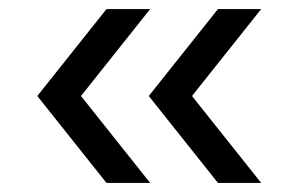

<svg xmlns="http://www.w3.org/2000/svg" viewBox="-20 -480 676 422"><path d="M214 -78 62 -269 214 -460H310L158 -269L310 -78ZM459 -78 307 -269 459 -460H554L402 -269L554 -78Z"/></svg>

Font: Plus Jakarta Text Light
Style: Regular
Weight: 300
Designer: Gumpita Rahayu
Foundry: Tokotype Studio
Version: Version 1.000